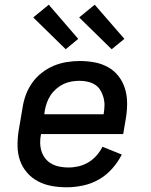

<svg xmlns="http://www.w3.org/2000/svg" viewBox="-20 -787 640 815"><path d="M263 8Q231 8 200 2.5Q169 -3 142 -17Q115 -31 95 -54Q75 -77 65 -105.5Q55 -134 54.5 -166.5Q54 -199 59 -231L76 -331Q80 -358 90 -385Q100 -412 117 -436Q134 -460 158 -478.5Q182 -497 208.5 -508Q235 -519 263 -523.5Q291 -528 318 -528Q350 -528 380.5 -522.5Q411 -517 437.5 -502.5Q464 -488 482.5 -464.5Q501 -441 510 -412.5Q519 -384 519.5 -352.5Q520 -321 515 -289L503 -218H154V-217Q150 -198 150.5 -179.5Q151 -161 156.5 -144Q162 -127 173 -113.5Q184 -100 199.5 -91.5Q215 -83 233.5 -79.5Q252 -76 270 -76Q292 -76 313.5 -81Q335 -86 354.5 -97.5Q374 -109 389.5 -126.5Q405 -144 415 -164L497 -131Q481 -99 456 -71Q431 -43 399.5 -25Q368 -7 332.5 0.5Q297 8 263 8ZM168 -302H420V-303Q423 -321 423.5 -338.5Q424 -356 419.5 -372.5Q415 -389 406.5 -403.5Q398 -418 384 -427Q370 -436 353 -440Q336 -444 318 -444Q301 -444 283.5 -441Q266 -438 250 -430.5Q234 -423 219.5 -410.5Q205 -398 195 -383Q185 -368 179 -351Q173 -334 170 -317ZM454 -578 316 -713 382 -767 508 -622ZM259 -578 121 -713 187 -767 312 -622Z"/></svg>

Font: Iosevka Aile Medium
Style: Italic
Weight: 500
Italic angle: -9°
Designer: Belleve Invis
Foundry: Belleve Invis
Version: Version 31.1.0; ttfautohint (v1.8.4)